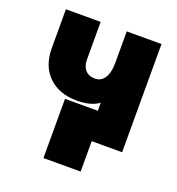

<svg xmlns="http://www.w3.org/2000/svg" viewBox="-123 -624 806 872"><g transform="rotate(20 279.5 -188.0)"><path d="M509.8 -522.9V0H362.8V147H183.1V-139.2H341.8V-178.2Q304.2 -149.9 235.8 -149.9Q149.4 -149.9 98.6 -199.7Q47.9 -249.5 47.9 -335V-522.9H215.8V-340.8Q215.8 -308.6 232.4 -290.3Q249 -272 278.8 -272Q308.6 -272 325.2 -297.9Q341.8 -323.7 341.8 -370.1V-522.9Z"/></g></svg>

Font: LT Superior Black
Style: Regular
Weight: 900
Designer: Daniel Lyons
Foundry: LyonsType
Version: Version 2.005